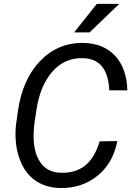

<svg xmlns="http://www.w3.org/2000/svg" viewBox="-20 -937 676 967"><path d="M56.6 0ZM570.8 -226.6Q550.3 -116.2 470.9 -51.8Q391.6 12.7 280.8 9.8Q214.8 8.3 165.5 -22.7Q116.2 -53.7 88.9 -112.1Q61.5 -170.4 58.6 -241.2Q56.6 -281.2 62 -319.3L70.3 -377.9Q93.3 -538.1 182.9 -630.6Q272.5 -723.1 400.9 -720.7Q501 -718.8 559.6 -656Q618.2 -593.3 621.6 -481.9H530.3Q523.9 -631.3 413.1 -643.1L397 -644Q304.7 -646.5 242.9 -575.4Q181.2 -504.4 163.1 -381.3L152.3 -307.6L149.4 -264.6Q146.5 -174.8 181.4 -121.8Q216.3 -68.8 285.2 -66.9Q359.4 -64.5 408 -102.5Q456.5 -140.6 481.9 -225.1ZM467.8 -917.5H580.6L431.2 -773.9H353.5Z"/></svg>

Font: Roboto
Style: Italic
Weight: 400
Italic angle: -12°
Designer: Google
Version: Version 2.134; 2016; ttfautohint (v1.6)